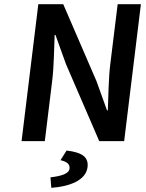

<svg xmlns="http://www.w3.org/2000/svg" viewBox="-20 -674 696 917"><path d="M83 0H194L229 -286C238 -359 238 -438 241 -507H245L295 -368L454 0H573L653 -654H542L507 -370C498 -297 498 -214 495 -147H491L441 -286L282 -654H163ZM298 45 269 91C298 98 315 109 312 132C309 156 272 167 221 173L225 223C311 217 390 188 398 125C404 78 375 54 298 45Z"/></svg>

Font: Falling Sky
Style: Obl
Weight: 400
Designer: Paul D. Hunt
Foundry: Adobe Systems Incorporated
Version: Version 1.02